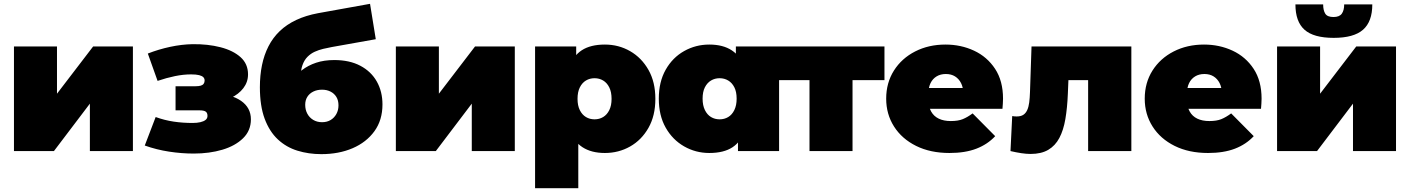

<svg xmlns="http://www.w3.org/2000/svg" viewBox="-20 -790 7373 1004"><path d="M53 0V-547H278V-300L467 -547H675V0H450V-248L262 0Z M993 13Q1075 13 1142.5 -7Q1210 -27 1251 -67Q1292 -107 1292 -166Q1292 -227 1240 -263Q1188 -299 1100 -299L1095 -259Q1146 -259 1187 -278Q1228 -297 1252.5 -329Q1277 -361 1277 -401Q1277 -456 1238 -491Q1199 -526 1133 -543Q1067 -560 987 -559Q930 -558 869.5 -545Q809 -532 753 -510L804 -367Q851 -383 895 -392Q939 -401 979 -401Q1006 -401 1021.5 -397Q1037 -393 1043.5 -386Q1050 -379 1050 -369Q1050 -359 1045 -352Q1040 -345 1029.5 -342Q1019 -339 1002 -339H898V-213H1023Q1046 -213 1055.5 -206.5Q1065 -200 1065 -184Q1065 -171 1055 -163Q1045 -155 1027.5 -151Q1010 -147 987 -147Q936 -147 888.5 -154Q841 -161 794 -178L737 -29Q799 -7 864.5 3Q930 13 993 13Z M1660 16Q1594 16 1535.5 -2Q1477 -20 1433 -61Q1389 -102 1364 -169Q1339 -236 1339 -334Q1339 -396 1350 -449.5Q1361 -503 1384 -548Q1407 -593 1443 -627.5Q1479 -662 1529 -685.5Q1579 -709 1643 -721L1915 -770L1945 -585L1715 -544Q1693 -540 1670 -534.5Q1647 -529 1626 -519.5Q1605 -510 1588 -493Q1571 -476 1561.5 -449Q1552 -422 1552 -382Q1552 -370 1553 -362Q1554 -354 1555 -343.5Q1556 -333 1556 -311L1499 -361Q1525 -397 1558 -422.5Q1591 -448 1633 -462Q1675 -476 1728 -476Q1808 -476 1864.5 -446Q1921 -416 1950.5 -363.5Q1980 -311 1980 -244Q1980 -162 1938 -104Q1896 -46 1824 -15Q1752 16 1660 16ZM1664 -151Q1690 -151 1709 -162.5Q1728 -174 1739 -194Q1750 -214 1750 -239Q1750 -265 1739 -283Q1728 -301 1708.5 -311Q1689 -321 1664 -321Q1638 -321 1618 -311Q1598 -301 1587 -283.5Q1576 -266 1576 -242Q1576 -216 1587 -195.5Q1598 -175 1618 -163Q1638 -151 1664 -151Z M2050 0V-547H2275V-300L2464 -547H2672V0H2447V-248L2259 0Z M3143 10Q3072 10 3025.5 -20.5Q2979 -51 2957 -113.5Q2935 -176 2935 -273Q2935 -372 2955.5 -434.5Q2976 -497 3022 -527Q3068 -557 3143 -557Q3215 -557 3275 -522.5Q3335 -488 3371 -424.5Q3407 -361 3407 -273Q3407 -185 3371 -121.5Q3335 -58 3275 -24Q3215 10 3143 10ZM2778 194V-547H2993V-473L2994 -273L3004 -73V194ZM3089 -166Q3114 -166 3134 -178Q3154 -190 3166 -214Q3178 -238 3178 -273Q3178 -309 3166 -333Q3154 -357 3134 -369Q3114 -381 3089 -381Q3064 -381 3044 -369Q3024 -357 3012 -333Q3000 -309 3000 -273Q3000 -238 3012 -214Q3024 -190 3044 -178Q3064 -166 3089 -166Z M3689 10Q3618 10 3557.5 -24.5Q3497 -59 3461 -122.5Q3425 -186 3425 -274Q3425 -362 3461 -425.5Q3497 -489 3557.5 -523Q3618 -557 3689 -557Q3761 -557 3807 -526.5Q3853 -496 3875 -433.5Q3897 -371 3897 -274Q3897 -176 3876.5 -113Q3856 -50 3810.5 -20Q3765 10 3689 10ZM3743 -166Q3768 -166 3788 -178Q3808 -190 3820 -214.5Q3832 -239 3832 -274Q3832 -310 3820 -333.5Q3808 -357 3788 -369Q3768 -381 3743 -381Q3718 -381 3698 -369Q3678 -357 3666 -333.5Q3654 -310 3654 -274Q3654 -239 3666 -214.5Q3678 -190 3698 -178Q3718 -166 3743 -166ZM3839 0V-74L3838 -274L3828 -474V-547H4054V0Z M4213 0V-419L4262 -371H4046V-547H4605V-371H4389L4438 -419V0Z M4945 10Q4845 10 4770.5 -27Q4696 -64 4655 -128.5Q4614 -193 4614 -274Q4614 -357 4654.5 -421Q4695 -485 4765.5 -521Q4836 -557 4924 -557Q5005 -557 5073.5 -525Q5142 -493 5183.5 -430Q5225 -367 5225 -274Q5225 -262 5224 -247.5Q5223 -233 5222 -221H4801V-330H5102L5017 -301Q5017 -333 5005.5 -355.5Q4994 -378 4974 -390.5Q4954 -403 4926 -403Q4898 -403 4877.5 -390.5Q4857 -378 4846 -355.5Q4835 -333 4835 -301V-267Q4835 -232 4849 -207Q4863 -182 4889 -169.5Q4915 -157 4952 -157Q4990 -157 5014.5 -167Q5039 -177 5066 -197L5184 -78Q5144 -35 5085.5 -12.5Q5027 10 4945 10Z M5264 0 5273 -183Q5279 -182 5285 -181.5Q5291 -181 5296 -181Q5318 -181 5331 -189.5Q5344 -198 5351.5 -214.5Q5359 -231 5362 -254.5Q5365 -278 5366 -309L5374 -547H5896V0H5670V-418L5719 -371H5523L5569 -421L5564 -300Q5561 -226 5551 -167.5Q5541 -109 5519.5 -68.5Q5498 -28 5461.5 -6.5Q5425 15 5369 15Q5347 15 5320.5 11Q5294 7 5264 0Z M6297 10Q6197 10 6122.5 -27Q6048 -64 6007 -128.5Q5966 -193 5966 -274Q5966 -357 6006.5 -421Q6047 -485 6117.5 -521Q6188 -557 6276 -557Q6357 -557 6425.5 -525Q6494 -493 6535.5 -430Q6577 -367 6577 -274Q6577 -262 6576 -247.5Q6575 -233 6574 -221H6153V-330H6454L6369 -301Q6369 -333 6357.5 -355.5Q6346 -378 6326 -390.5Q6306 -403 6278 -403Q6250 -403 6229.5 -390.5Q6209 -378 6198 -355.5Q6187 -333 6187 -301V-267Q6187 -232 6201 -207Q6215 -182 6241 -169.5Q6267 -157 6304 -157Q6342 -157 6366.5 -167Q6391 -177 6418 -197L6536 -78Q6496 -35 6437.5 -12.5Q6379 10 6297 10Z M6658 0V-547H6883V-300L7072 -547H7280V0H7055V-248L6867 0ZM6954 -592Q6849 -592 6801.5 -634.5Q6754 -677 6754 -767H6899Q6899 -736 6910 -718.5Q6921 -701 6953 -701Q6984 -701 6996.5 -718.5Q7009 -736 7009 -767H7156Q7156 -677 7107.5 -634.5Q7059 -592 6954 -592Z"/></svg>

Font: MOST Montserrat Black
Style: Regular
Weight: 900
Designer: Julieta Ulanovsky
Foundry: Julieta Ulanovsky
Version: Version 8.000;March 11, 2024;FontCreator 15.0.0.2926 64-bit